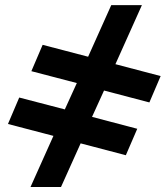

<svg xmlns="http://www.w3.org/2000/svg" viewBox="-20 -745 660 765"><path d="M620.1 -441.9 575.2 -336.9 394.5 -384.3 346.7 -279.3 526.9 -231.9 481.4 -126.5 301.3 -173.8 223.1 0H101.6L192.9 -203.6L11.7 -251L56.6 -356.4L238.3 -309.1L286.1 -414.1L105 -461.4L149.9 -566.4L331.1 -519L423.3 -724.6H545.4L439.9 -489.3Z"/></svg>

Font: Liberation Mono
Style: Bold Italic
Weight: 700
Italic angle: -12°
Monospace: yes
Designer: Steve Matteson
Foundry: Ascender Corporation
Version: Version 2.1.5